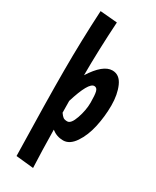

<svg xmlns="http://www.w3.org/2000/svg" viewBox="-244 -797 899 1107"><g transform="rotate(30 205.0 -244.0)"><path d="M305 -471Q353 -471 376.5 -418Q400 -365 400 -292.5Q400 -220 384.5 -149Q369 -78 335.5 -28.5Q302 21 259 21Q216 21 182 -6Q184 139 189 245L72 233Q63 -134 63 -331.5Q63 -529 74 -733L188 -723Q176 -526 176 -365Q243 -471 305 -471ZM176 -194 177 -116Q189 -99 198 -92.5Q207 -86 225 -86Q250 -86 269 -141.5Q288 -197 288 -247Q288 -297 282.5 -319Q277 -341 259 -341Q221 -341 176 -194Z"/></g></svg>

Font: Boogaloo
Style: Regular
Weight: 400
Designer: John Vargas Beltran
Foundry: John Vargas Beltran
Version: Version 1.002